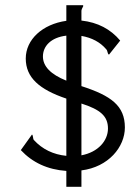

<svg xmlns="http://www.w3.org/2000/svg" viewBox="-20 -671 540 738"><path d="M235 47H293V-16C397 -29 460 -106 460 -181C460 -264 408 -303 293 -340V-533C333 -526 365 -509 388 -482C395 -475 392 -464 399 -461L442 -515C405 -559 356 -585 293 -592V-630C294 -639 300 -645 300 -648C300 -649 300 -650 299 -651H235V-591C143 -578 79 -519 79 -446C79 -373 131 -327 235 -292V-72C185 -77 143 -97 110 -133C106 -138 108 -150 103 -154L60 -94C105 -46 163 -19 235 -14ZM235 -361C175 -385 145 -416 145 -454C145 -493 175 -527 235 -534ZM293 -74V-273C365 -250 395 -225 395 -177C395 -130 357 -86 293 -74Z"/></svg>

Font: Inconsolata Thin
Style: Regular
Weight: 100
Monospace: yes
Designer: Raph Levien, Cyreal, Brenton Simpson
Foundry: Raph Levien, Cyreal, Google
Version: Version 3.100